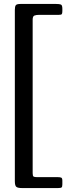

<svg xmlns="http://www.w3.org/2000/svg" viewBox="-20 -800 365 970"><path d="M83.5 -780C70.5 -780 62.5 -777.8 59.5 -773.2C56.5 -768.8 55 -761 55 -750V115.5C55 130.8 57.6 140.4 62.8 144.2C67.9 148.1 77 150 90 150H274.5C283.2 150 288.8 148.9 291.2 146.8C293.8 144.6 295 139.3 295 131V113C295 104.3 293.2 99.2 289.5 97.5C285.8 95.8 280.2 95 272.5 95H168.5C158.8 95 152.5 94 149.5 92C146.5 90 145 84.3 145 75V-700.5C145 -712.2 148 -719.2 154 -721.5C160 -723.8 168.2 -725 178.5 -725H277.5C285.2 -725 290 -726.2 292 -728.5C294 -730.8 295 -736 295 -744V-755.5C295 -767.8 292.6 -775 287.8 -777C282.9 -779 274.8 -780 263.5 -780Z"/></svg>

Font: Besley*
Style: Regular
Weight: 400
Designer: Owen Earl
Foundry: indestructible type*
Version: Version 3.000; ttfautohint (v1.8.3)